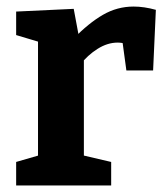

<svg xmlns="http://www.w3.org/2000/svg" viewBox="-20 -566 510 586"><path d="M29.3 0V-71.7L109.7 -95L96 -73.7V-457.7L111.7 -434.3L29.3 -459V-530.7L205 -539L222.7 -444L204.7 -448.3Q250.3 -495.3 294 -520.7Q337.7 -546 387.7 -546Q419.7 -546 455.7 -536L447.3 -351H365.7L351 -459.3L364 -432Q358.3 -434 351.8 -435Q345.3 -436 339 -436Q308 -436 277.7 -416.8Q247.3 -397.7 224.7 -368.3L236 -406V-73.7L219.7 -95L319.3 -71.7V0Z"/></svg>

Font: Bitter Thin
Style: Regular
Weight: 100
Designer: Sol Matas, and Bitter project Authors
Foundry: Sol Matas
Version: Version 2.002